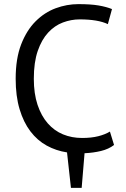

<svg xmlns="http://www.w3.org/2000/svg" viewBox="-20 -732 611 931"><path d="M533 -29Q507 -9 470 0Q433 9 390 11L376 179H324L305 7Q252 -1 206.5 -26Q161 -51 127.5 -95Q94 -139 75 -202.5Q56 -266 56 -350Q56 -448 82.5 -516.5Q109 -585 152.5 -628.5Q196 -672 250 -692Q304 -712 360 -712Q420 -712 458 -705.5Q496 -699 523 -688L503 -615Q455 -638 366 -638Q325 -638 285 -623Q245 -608 213.5 -574Q182 -540 163 -485Q144 -430 144 -350Q144 -278 162 -224Q180 -170 211.5 -134Q243 -98 285.5 -80.5Q328 -63 378 -63Q423 -63 456.5 -71.5Q490 -80 513 -94Z"/></svg>

Font: PTSans
Style: Regular
Weight: 400
Designer: A.Korolkova, O.Umpeleva, V.Yefimov
Foundry: ParaType Ltd
Version: Version 2.003W OFL